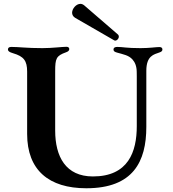

<svg xmlns="http://www.w3.org/2000/svg" viewBox="-20 -982 918 1016"><path d="M436.8 14.2C684.7 14.2 754.3 -127.1 754.3 -310.4V-608C754.6 -687.5 794.7 -693.9 823.9 -704.5C832 -707.4 839.5 -710.9 839.5 -720.2C839.5 -730.1 832 -733 823.2 -733C804.7 -733 770.6 -727.3 724.1 -727.3C646.7 -727.3 631 -733.7 600.5 -733.7C589.1 -733.7 580.6 -730.1 580.6 -719.5C580.6 -710.6 587.7 -707 599.1 -703.8C633.2 -693.9 660.5 -690 680.8 -667.6C694.6 -652.3 703.1 -631.4 703.5 -602.3L703.8 -578.1V-314.6C703.8 -179 659.1 -48.3 471.6 -48.3C328.1 -48.3 272 -152.7 272 -291.2V-605.1C272 -672.2 277.3 -686.8 329.5 -705.3C340.9 -709.2 346.6 -714.8 346.6 -722.3C346.6 -729.4 341.6 -734.4 331.7 -734.4C308.9 -734.4 256.7 -727.3 204.2 -727.3C121.4 -727.3 79.9 -733.7 39.4 -733.7C27 -733.7 22 -728 22 -720.2C22 -711.6 28.8 -706.3 49 -700.3C106.2 -683.6 123.6 -660.2 123.6 -603V-273.4C123.6 -81 239.3 14.2 436.8 14.2ZM361.5 -914.1C361.9 -903.8 366.8 -893.8 378.6 -887.1L583.1 -769.2C585.2 -767.8 587.4 -767 589.5 -767C599.4 -767 608.7 -777.7 608.7 -787.6C609 -792.3 607.2 -796.9 603 -800.4L425.4 -953.8C419 -958.8 412.6 -961.6 405.5 -961.6C383.5 -961.6 361.5 -936.8 361.5 -914.1Z"/></svg>

Font: Margiela Serif Semibold
Style: Regular
Weight: 600
Designer: Andreas Faust, Stefan Endress
Version: Version 1.002;FEAKit 1.0